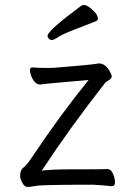

<svg xmlns="http://www.w3.org/2000/svg" viewBox="-20 -733 540 763"><path d="M89 10Q78 10 69 -6Q60 -22 60 -34Q60 -45 63 -53.5Q66 -62 76.5 -70Q87 -78 109 -111Q220 -277 332 -415Q163 -401 139 -397Q118 -397 104 -431Q99 -445 99 -455Q99 -465 109 -465Q134 -463 167 -463Q192 -463 200 -464Q341 -475 373 -481Q399 -481 417 -448Q424 -436 424 -429Q424 -421 412 -414Q400 -407 395 -400Q260 -228 146 -55Q188 -60 258 -60Q392 -60 408 -61Q421 -61 429 -42.5Q437 -24 437 -9Q437 7 424 7Q387 3 351 1Q149 1 125 5.5Q101 10 89 10ZM186 -574Q179 -574 174 -579.5Q169 -585 169 -591Q169 -611 304 -711Q307 -713 315 -713Q323 -713 337 -703Q369 -678 369 -659Q369 -653 362 -649Q317 -631 273.5 -614.5Q230 -598 212 -586Q194 -574 186 -574Z"/></svg>

Font: Moon Stars Kai HW
Style: Regular
Weight: 400
Designer: GuiWonder
Version: Version 1.101